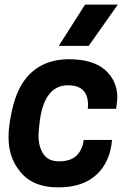

<svg xmlns="http://www.w3.org/2000/svg" viewBox="-20 -800 565 833"><path d="M365 -601H235L349 -780H491ZM233 13Q115 13 60 -65Q17 -122 17 -205Q17 -253 32 -321Q56 -433 119 -488Q182 -543 278 -543Q384 -543 436.5 -496Q489 -449 489 -377Q489 -365 484 -328H361L362 -344Q362 -430 275 -430Q174 -430 153 -278Q147 -232 147 -213Q147 -163 168.5 -131.5Q190 -100 236 -100Q288 -100 313.5 -126.5Q339 -153 343 -193H466Q458 -97 398.5 -42Q339 13 233 13Z"/></svg>

Font: Tanohe Sans SemiBold
Style: Italic
Weight: 600
Designer: Village Type and Design LLC & Cristiano Sobral
Foundry: Cooper Hewitt Smithsonian Design Museum
Version: Version 1.00;September 29, 2021;FontCreator 13.0.0.2655 64-b